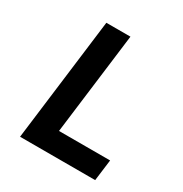

<svg xmlns="http://www.w3.org/2000/svg" viewBox="-169 -856 938 984"><g transform="rotate(30 300.0 -363.5)"><path d="M87 0 178 -727H320.5L245 -125.5H547.5L531.5 0Z"/></g></svg>

Font: Spline Sans Mono SemiBold
Style: Italic
Weight: 600
Italic angle: -4°
Monospace: yes
Version: Version 1.004